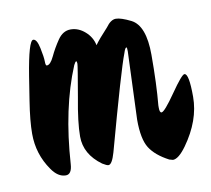

<svg xmlns="http://www.w3.org/2000/svg" viewBox="-58 -505 632 575"><g transform="rotate(-10 258.0 -217.0)"><path d="M339 -131 347 -338Q347 -350 345 -350Q341 -350 336 -334Q318 -288 252 -47Q242 -12 231 -12Q226 -12 213 -20Q162 -57 162 -111Q162 -154 176 -228Q192 -320 192 -327.5Q192 -335 189.5 -335Q187 -335 182 -325Q131 -203 120 -34Q118 -4 100 -4Q76 -4 57 -32Q22 -82 22 -144Q22 -183 31.5 -243Q41 -303 43 -316Q60 -421 74 -421Q85 -421 91 -392.5Q97 -364 97 -351Q97 -338 101 -338Q112 -338 123 -361.5Q134 -385 150 -408.5Q166 -432 189.5 -432Q213 -432 233 -414.5Q253 -397 258 -372Q270 -389 298 -419Q313 -440 328.5 -440Q344 -440 374 -425Q415 -404 415 -315Q415 -226 409 -162V-155Q409 -140 415 -140Q424 -140 459 -190.5Q494 -241 502 -241Q516 -241 516 -169.5Q516 -98 465 -27Q441 6 424 6L413 3Q373 -18 356 -45Q339 -72 339 -131Z"/></g></svg>

Font: Devonshire
Style: Regular
Weight: 400
Designer: Astigmatic (AOETI)
Foundry: Astigmatic (AOETI)
Version: Version 1.001